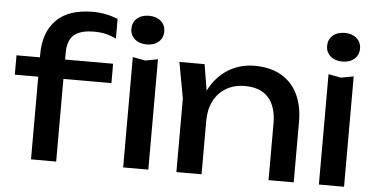

<svg xmlns="http://www.w3.org/2000/svg" viewBox="-53 -889 1929 988"><g transform="rotate(5 912.0 -394.5)"><path d="M268 -560V0H138V-544Q138 -656 201 -720Q264 -784 390 -784Q456 -784 519 -759V-657Q493 -670 465 -676.5Q437 -683 404 -683Q334 -683 301 -654.5Q268 -626 268 -560ZM17 -527H516V-427H17ZM679 -558 744 -570V0H614V-570ZM594 -715Q594 -748 617.5 -768.5Q641 -789 679 -789Q717 -789 740.5 -768.5Q764 -748 764 -715Q764 -682 740.5 -661.5Q717 -641 679 -641Q641 -641 617.5 -661.5Q594 -682 594 -715Z M985 -566 1019 -362V0H889V-381L855 -566ZM1495 -313V0H1365V-292Q1365 -380 1323.5 -426Q1282 -472 1202 -472Q1147 -472 1105.5 -447.5Q1064 -423 1041.5 -379Q1019 -335 1019 -276L973 -301Q981 -387 1018 -450Q1055 -513 1113.5 -546.5Q1172 -580 1244 -580Q1323 -580 1379.5 -548Q1436 -516 1465.5 -456Q1495 -396 1495 -313Z M1690 -558 1755 -570V0H1625V-570ZM1605 -715Q1605 -748 1628.5 -768.5Q1652 -789 1690 -789Q1728 -789 1751.5 -768.5Q1775 -748 1775 -715Q1775 -682 1751.5 -661.5Q1728 -641 1690 -641Q1652 -641 1628.5 -661.5Q1605 -682 1605 -715Z"/></g></svg>

Font: Unbounded Variable
Style: Regular
Weight: 400
Designer: Luke Prowse, Jean-Baptiste Morizot, Fátima Lázaro, Florian Runge
Foundry: NaN
Version: Version 1.600;FEAKit 1.0